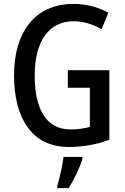

<svg xmlns="http://www.w3.org/2000/svg" viewBox="-20 -744 643 985"><path d="M328 -384V-294H441V-93C412 -85 383 -80 341 -80C210 -80 158 -197 158 -356C158 -536 233 -635 358 -635C409 -635 458 -619 501 -594L536 -679C484 -707 423 -724 357 -724C158 -724 52 -577 52 -358C52 -139 143 10 332 10C409 10 475 -3 541 -27V-384ZM403 71V61H306C301 103 285 174 274 209V221H332C360 178 389 117 403 71Z"/></svg>

Font: Noto Sans Tamil Condensed Medium
Style: Regular
Weight: 500
Width: 3
Designer: Jelle Bosma - Monotype Design Team
Foundry: Monotype Imaging Inc.
Version: Version 2.004